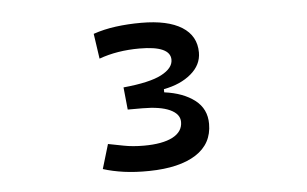

<svg xmlns="http://www.w3.org/2000/svg" viewBox="-34 -750 655 409"><g transform="rotate(-5 293.0 -545.0)"><path d="M270.5 -387.2Q241.2 -386.7 216.3 -390.1Q191.4 -393.6 171.9 -399.9L187.5 -452.1Q202.1 -449.2 220.9 -445.6Q239.7 -441.9 263.7 -441.9Q303.2 -441.9 325 -453.1Q346.7 -464.4 346.7 -485.4Q346.7 -502.4 325.9 -512Q305.2 -521.5 267.1 -521.5H235.8L231 -569.3Q287.6 -574.7 312.7 -587.9Q337.9 -601.1 337.9 -619.1Q337.9 -648.9 272 -648.9Q224.1 -648.9 185.5 -634.8L177.7 -688.5Q200.2 -696.3 226.1 -699.7Q252 -703.1 280.3 -703.1Q336.9 -703.1 367.2 -684.1Q397.5 -665 397.5 -629.4Q397.5 -603 375 -584Q352.5 -564.9 316.4 -558.1V-551.3Q356.9 -545.9 381.3 -527.1Q405.8 -508.3 405.8 -476.1Q405.8 -433.6 370.4 -410.9Q335 -388.2 270.5 -387.2Z"/></g></svg>

Font: Caskaydia Cove Light
Style: Regular
Weight: 300
Monospace: yes
Designer: Aaron Bell
Foundry: Saja Typeworks
Version: Version 4.300; ttfautohint (v1.8.3)